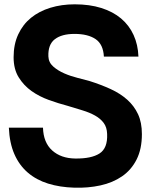

<svg xmlns="http://www.w3.org/2000/svg" viewBox="-20 -718 692 889"><path d="M461 -456Q458 -513 422.5 -537Q387 -561 325 -561Q266 -561 234 -536.5Q202 -512 204 -457Q205 -429 226.5 -410Q248 -391 278 -378Q308 -365 340.5 -357Q373 -349 394 -343Q448 -326 492.5 -305.5Q537 -285 569 -256.5Q601 -228 619 -189.5Q637 -151 637 -97Q637 -28 612.5 20.5Q588 69 545 98.5Q502 128 445 140.5Q388 153 324 151Q257 149 202.5 132Q148 115 108.5 81Q69 47 46.5 -4.5Q24 -56 21 -127H179Q181 -58 221.5 -21.5Q262 15 328 16Q403 17 441 -7.5Q479 -32 476 -98Q475 -129 460 -149Q445 -169 420 -183Q395 -197 362 -207Q329 -217 293 -228Q251 -239 206.5 -255Q162 -271 126 -296.5Q90 -322 66.5 -360Q43 -398 43 -453Q43 -513 64.5 -559Q86 -605 123.5 -635.5Q161 -666 213 -682Q265 -698 326 -698Q395 -698 449 -681Q503 -664 540.5 -632.5Q578 -601 598.5 -556Q619 -511 621 -456Z"/></svg>

Font: Cafe24 Ohsquare
Style: Bold
Weight: 700
Designer: Cafe24 thkim, hmlim, mnelim, nhlee, sslee, sskim, smlim, yjkim, sdjeong, hskwak & 4IRTF
Foundry: Cafe24
Version: Version 1.000